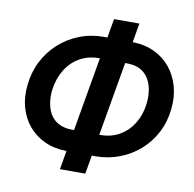

<svg xmlns="http://www.w3.org/2000/svg" viewBox="-84 -825 950 940"><g transform="rotate(10 391.0 -355.0)"><path d="M375 -646 519 -645Q579.6 -643.6 627.2 -620.6Q674.8 -597.7 706.5 -558.1Q738.3 -518.6 752.4 -467Q766.6 -415.5 760.3 -356.4Q753.9 -292 726.3 -238.3Q698.7 -184.6 654.5 -145.5Q610.4 -106.4 553.7 -84.7Q497.1 -63 433.1 -63L288.6 -64Q228 -64.9 180.4 -87.2Q132.8 -109.4 100.8 -147.9Q68.8 -186.5 54.4 -237.5Q40 -288.6 46.4 -347.7Q52.7 -412.6 80.3 -467Q107.9 -521.5 152.1 -561.5Q196.3 -601.6 252.9 -623.8Q309.6 -646 375 -646ZM370.1 -539.1Q313.5 -539.1 271 -513.9Q228.5 -488.8 202.9 -445.3Q177.2 -401.9 169.9 -347.2Q166 -313.5 170.7 -282.5Q175.3 -251.5 189.7 -226.8Q204.1 -202.1 229.7 -187.5Q255.4 -172.9 292.5 -171.4L438.5 -169.9Q494.1 -169.9 535.9 -194.3Q577.6 -218.8 603.5 -261Q629.4 -303.2 636.2 -356.4Q640.6 -390.1 636.5 -421.9Q632.3 -453.6 618.4 -479.2Q604.5 -504.9 579.3 -520.5Q554.2 -536.1 516.1 -537.6ZM533.7 -740.2 400.4 29.3H274.4L407.7 -740.2Z"/></g></svg>

Font: Roboto SemiBold
Style: Italic
Weight: 600
Designer: Christian Robertson
Foundry: Google
Version: Version 3.009; 2024